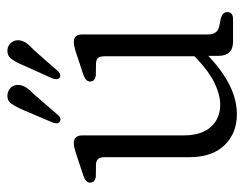

<svg xmlns="http://www.w3.org/2000/svg" viewBox="-91 -565 666 524"><g transform="rotate(-90 242.0 -303.0)"><path d="M75 -119V-349Q75 -362 70.8 -367.5Q66.5 -373 56.5 -374L21.5 -374.5Q5.5 -377.5 5.5 -390Q5.5 -402 24.5 -408.5L80.5 -427Q94 -431.5 101 -433Q108 -434.5 113.5 -434.5Q134.5 -434.5 134.5 -411.5V-134.5Q134.5 -86 157.8 -60.5Q181 -35 218 -35Q245 -35 276.5 -50Q308 -65 343.5 -98.5L350.5 -105.5V-349Q350.5 -362 346.5 -367.5Q342.5 -373 332 -374L297.5 -374.5Q281.5 -377.5 281.5 -390Q281.5 -402 300 -408.5L356 -427Q369.5 -431.5 376.5 -433Q383.5 -434.5 389.5 -434.5Q410 -434.5 410 -411.5V-68Q410 -42 433 -37.5L455.5 -33Q471 -28 471 -15.5Q471 0 451.5 0H390.5Q351.5 0 351.5 -40.5V-67.5Q269.5 10.5 192.5 10.5Q140.5 10.5 107.8 -23.2Q75 -57 75 -119ZM326 -573Q334.5 -593.5 343.8 -605.5Q353 -617.5 369.5 -615.5Q381 -614 388.2 -604.8Q395.5 -595.5 394 -582.5Q392 -571 384.8 -561.8Q377.5 -552.5 367 -543L309.5 -477.5Q299 -467.5 291 -474Q287.5 -478 288 -483.2Q288.5 -488.5 290.5 -494ZM203.5 -572Q212.5 -593 221.2 -605.2Q230 -617.5 246.5 -615.5Q258.5 -614 266 -605.2Q273.5 -596.5 272 -583.5Q271 -572.5 264 -562.8Q257 -553 246.5 -543L189.5 -477Q179.5 -467 171.5 -473.5Q167 -476.5 167.5 -481.8Q168 -487 170 -493Z"/></g></svg>

Font: Fraunces 144pt S100 Light
Style: Regular
Weight: 300
Version: Version 1.000; ttfautohint (v1.8.3)